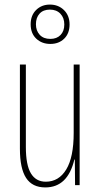

<svg xmlns="http://www.w3.org/2000/svg" viewBox="-20 -809 437 839"><path d="M328 0H308L307 -112H305Q276 10 178 10Q121 10 94 -31.5Q67 -73 67 -159V-527H93V-167Q93 -88 115 -51.5Q137 -15 180 -15Q237 -15 269.5 -68.5Q302 -122 302 -228V-527H328ZM114 -703Q114 -742 138 -765.5Q162 -789 198 -789Q235 -789 259.5 -765Q284 -741 284 -702Q284 -663 260.5 -640Q237 -617 200 -617Q163 -617 138.5 -640Q114 -663 114 -703ZM261 -702Q261 -731 244 -749Q227 -767 198 -767Q169 -767 153 -749.5Q137 -732 137 -703Q137 -675 153.5 -657Q170 -639 200 -639Q228 -639 244.5 -656Q261 -673 261 -702Z"/></svg>

Font: Noto Sans Display Thin Cond
Style: Regular
Weight: 250
Width: 3
Designer: Monotype Design team
Foundry: Monotype Imaging Inc.
Version: Version 1.000